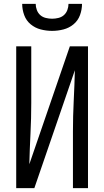

<svg xmlns="http://www.w3.org/2000/svg" viewBox="-20 -975 540 995"><path d="M64 0V-735H142V-441Q142 -362 138 -283Q134 -204 132 -124L342 -735H436V0H358V-294Q358 -373 362 -452Q366 -531 368 -611L158 0ZM250 -815Q220 -815 191 -822.5Q162 -830 139 -849Q116 -868 105.5 -896.5Q95 -925 95 -955H165Q165 -939 171 -923Q177 -907 189 -896.5Q201 -886 217.5 -882Q234 -878 250 -878Q266 -878 282.5 -882Q299 -886 311 -896.5Q323 -907 329 -923Q335 -939 335 -955H405Q405 -925 394.5 -896.5Q384 -868 361 -849Q338 -830 309 -822.5Q280 -815 250 -815Z"/></svg>

Font: Iosevka Custom
Style: Regular
Weight: 400
Monospace: yes
Designer: Belleve Invis
Foundry: Belleve Invis
Version: Version 32.5.0; ttfautohint (v1.8.4)